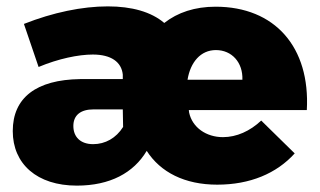

<svg xmlns="http://www.w3.org/2000/svg" viewBox="-20 -572 1002 602"><path d="M573 -219 572 -227H942C953 -424 842 -551 656 -551C591 -551 537 -533 495 -500C454 -535 393 -552 318 -552C238 -552 146 -533 55 -497L101 -362C163 -388 226 -401 271 -401C328 -401 361 -378 365 -338V-324H231C94 -322 20 -266 20 -161C20 -58 96 10 221 10C325 10 399 -30 440 -99C483 -32 559 7 661 7C764 7 847 -28 904 -91L799 -194C764 -161 722 -142 679 -142C627 -142 583 -172 573 -219ZM740 -322H568C577 -377 609 -415 657 -415C707 -415 742 -376 740 -322ZM273 -229H365L366 -174C344 -139 310 -120 272 -120C233 -120 210 -142 210 -177C210 -211 233 -229 273 -229Z"/></svg>

Font: Montserrat ExtraBold
Style: Regular
Weight: 800
Designer: Julieta Ulanovsky
Foundry: Julieta Ulanovsky
Version: Version 4.000